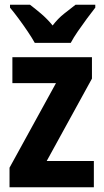

<svg xmlns="http://www.w3.org/2000/svg" viewBox="-20 -786 435 806"><path d="M374 0H20V-82L215 -437H32V-546H366V-456L176 -110H374ZM126 -606Q115 -626 96.5 -653.5Q78 -681 58 -708Q38 -735 22 -754V-766H106Q126 -751 152 -729Q178 -707 201 -679Q223 -708 249 -728.5Q275 -749 297 -766H380V-754Q365 -735 345 -708Q325 -681 306.5 -654Q288 -627 277 -606Z"/></svg>

Font: Noto Sans Tamil Condensed
Style: Bold
Weight: 700
Width: 3
Designer: Jelle Bosma - Monotype Design Team
Foundry: Monotype Imaging Inc.
Version: Version 2.004; ttfautohint (v1.8.4.7-5d5b)